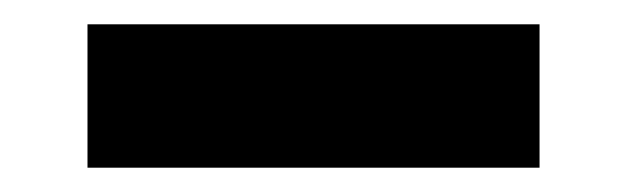

<svg xmlns="http://www.w3.org/2000/svg" viewBox="-20 -352 516 158"><path d="M52 -214V-332H424V-214Z"/></svg>

Font: RocknRoll One
Style: Regular
Weight: 400
Designer: Fontworks Inc.
Foundry: Fontworks Inc.
Version: Version 1.100